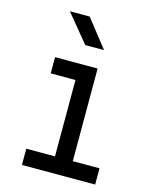

<svg xmlns="http://www.w3.org/2000/svg" viewBox="-118 -861 735 937"><g transform="rotate(15 250.0 -392.5)"><path d="M327 -645 217 -785H117L232 -645ZM455 0V-82H320V-550H105V-468H230V-82H85V0Z"/></g></svg>

Font: Tekne LDO
Style: Regular
Weight: 400
Monospace: yes
Designer: Alessio Laiso, Mario Rullo, Paolo Rosset
Foundry: Alessio Laiso
Version: Version 1.000;hotconv 1.0.109;makeotfexe 2.5.65596